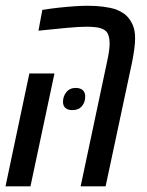

<svg xmlns="http://www.w3.org/2000/svg" viewBox="-21 -660 519 680"><path d="M264.6 0 358.9 -444.8Q362.8 -462.9 365 -477.8Q367.2 -492.7 367.2 -505.9Q367.2 -523.9 362.5 -536.6Q357.9 -549.3 345.7 -555.7Q334 -562 316.9 -563.7Q299.8 -565.4 287.1 -565.4Q261.2 -565.4 217.5 -561.5Q173.8 -557.6 115.2 -551.3L128.9 -625Q160.2 -629.9 189.5 -633.1Q218.8 -636.2 244.4 -637.9Q270 -639.6 289.6 -639.6Q319.8 -639.6 345.5 -636.2Q371.1 -632.8 390.1 -626.5Q401.9 -621.6 411.9 -615.7Q421.9 -609.9 429.2 -602.1Q441.9 -588.9 449.7 -570.3Q457.5 -551.8 457.5 -524.4Q457.5 -507.8 454.6 -486.1Q451.7 -464.4 446.8 -439.9L353 0ZM-1.5 0 83 -399.9H171.9L86.9 0ZM235.8 -270Q219.2 -270 210.7 -277.6Q202.1 -285.2 202.1 -299.3Q202.1 -318.8 214.1 -333.7Q226.1 -348.6 247.1 -348.6Q263.2 -348.6 272 -340.8Q280.8 -333 280.8 -317.9Q280.8 -297.9 269 -283.9Q257.3 -270 235.8 -270Z"/></svg>

Font: Open Sans Condensed Medium
Style: Italic
Weight: 500
Width: 3
Italic angle: -12°
Designer: Monotype Design Team
Foundry: Monotype Imaging Inc.
Version: Version 3.000